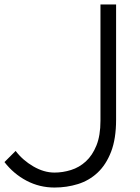

<svg xmlns="http://www.w3.org/2000/svg" viewBox="-20 -830 625 860"><path d="M500 -294Q500 -208 477.5 -150Q455 -92 417 -56.5Q379 -21 329 -5.5Q279 10 224 10Q157 10 99 -20.5Q41 -51 0 -104L50 -154Q82 -112 129.5 -84.5Q177 -57 224 -57Q261 -57 298 -68.5Q335 -80 364.5 -107Q394 -134 412 -178.5Q430 -223 430 -289V-810H500Z"/></svg>

Font: TypoPRO Sinkin Sans
Style: 300 Light
Weight: 300
Designer: Keith Bates
Foundry: K-Type
Version: Sinkin Sans (version 1.0)  by Keith Bates   •   © 2014   www